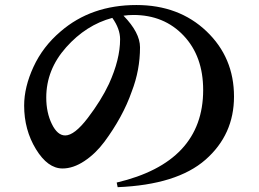

<svg xmlns="http://www.w3.org/2000/svg" viewBox="-20 -735 1040 772"><path d="M431.6 -663.1Q326.2 -634.8 246.1 -544.9Q166 -455.1 166 -342.8Q166 -282.2 188.5 -236.3Q210.9 -190.4 242.2 -190.4Q279.3 -190.4 333 -260.7Q386.7 -331.1 418 -397.5Q462.9 -496.1 462.9 -577.1Q462.9 -619.1 431.6 -663.1ZM453.1 17.6 449.2 -1Q796.9 -83 796.9 -373Q796.9 -508.8 718.3 -591.8Q639.6 -674.8 516.6 -674.8Q496.1 -674.8 476.6 -671.9Q543 -603.5 543 -544.9Q543 -453.1 509.8 -367.2Q492.2 -316.4 463.9 -264.6Q435.5 -212.9 399.9 -165Q364.3 -117.2 319.3 -87.4Q274.4 -57.6 231.4 -57.6Q171.9 -57.6 124.5 -135.3Q77.1 -212.9 77.1 -310.5Q77.1 -384.8 114.7 -466.3Q152.3 -547.9 223.6 -608.4Q346.7 -714.8 528.3 -714.8Q699.2 -714.8 810.1 -609.4Q920.9 -503.9 920.9 -346.7Q920.9 -193.4 806.2 -92.8Q691.4 7.8 453.1 17.6Z"/></svg>

Font: GenYoMin TW TTF Bold
Style: Regular
Weight: 700
Version: Version 1.300